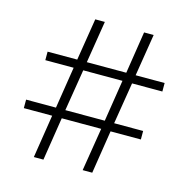

<svg xmlns="http://www.w3.org/2000/svg" viewBox="-99 -756 834 851"><g transform="rotate(15 318.0 -330.0)"><path d="M568 -237V-198H429L398 0H354L386 -198H205L174 0H130L161 -198H31V-237H168L198 -428H68V-467H204L235 -660H279L248 -467H429L459 -660H503L472 -467H605V-428H466L435 -237ZM211 -237H392L422 -428H242Z"/></g></svg>

Font: Work Sans Light
Style: Regular
Weight: 300
Designer: Wei Huang
Foundry: Wei Huang
Version: Version 2.012; ttfautohint (v1.8.3)